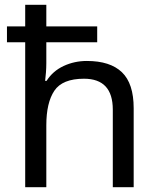

<svg xmlns="http://www.w3.org/2000/svg" viewBox="-20 -780 658 800"><path d="M173 -760V-670H385V-604H173V-517Q173 -498 171.5 -478.5Q170 -459 168 -443H174Q200 -484 245 -505Q290 -526 342 -526Q439 -526 488 -479Q537 -432 537 -329V0H450V-323Q450 -452 330 -452Q240 -452 206.5 -402Q173 -352 173 -258V0H85V-604H9V-670H85V-760Z"/></svg>

Font: Noto Sans Medefaidrin
Style: Regular
Weight: 400
Designer: Dalton Maag Ltd
Foundry: Dalton Maag Ltd
Version: Version 1.002; ttfautohint (v1.8.4.7-5d5b)